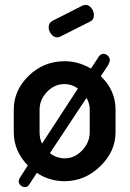

<svg xmlns="http://www.w3.org/2000/svg" viewBox="-20 -729 527 781"><path d="M243 -480Q299 -480 350 -450L382 -499Q390 -510 400 -510Q411 -510 419 -502Q427 -494 427 -483Q427 -480 421 -466L390 -419Q450 -362 450 -283V-191Q450 -113 387.5 -52.5Q325 8 243 8Q180 8 130 -26L98 23Q92 32 81 32Q72 32 64 25Q56 18 56 8Q56 2 61 -6L93 -56Q36 -115 36 -191V-283Q36 -362 97 -421Q158 -480 243 -480ZM345 -191V-283Q345 -308 332 -331L183 -106Q210 -85 243 -85Q284 -85 314.5 -117.5Q345 -150 345 -191ZM141 -283V-191Q141 -164 151 -145L297 -369Q272 -387 243 -387Q201 -387 171 -355Q141 -323 141 -283ZM346 -641 225 -580Q219 -577 213 -577Q199 -577 188.5 -590Q178 -603 178 -618Q178 -636 193 -644L317 -707Q327 -709 328 -709Q342 -709 352 -696Q362 -683 362 -668Q362 -648 346 -641Z"/></svg>

Font: AkaAcidDosis
Style: SemiBold
Weight: 600
Designer: Edgar Tolentino, Pablo Impallari, Igino Marini, Cyberella
Foundry: Edgar Tolentino, Pablo Impallari, Igino Marini, Cyberella
Version: Version 1.007